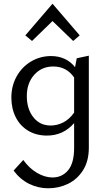

<svg xmlns="http://www.w3.org/2000/svg" viewBox="-20 -722 571 1031"><path d="M152 -502 116 -532 262 -702 408 -532 373 -502 262 -609ZM457 -423V71Q457 143 426 192Q395 241 345.5 265Q296 289 239 289Q185 289 137 265.5Q89 242 53 194L105 137Q138 183 180 207Q222 231 262 231Q313 231 345.5 192.5Q378 154 378 73V-61Q320 6 232 6Q175 6 131.5 -20Q88 -46 64.5 -92.5Q41 -139 41 -198Q41 -261 69.5 -312Q98 -363 147 -392Q196 -421 254 -421Q295 -421 328 -405.5Q361 -390 383 -361L392 -409ZM378 -117V-306Q337 -365 266 -365Q204 -365 164 -320.5Q124 -276 124 -206Q124 -137 159 -92.5Q194 -48 252 -48Q287 -48 319.5 -64.5Q352 -81 378 -117Z"/></svg>

Font: Ysabeau Infant Medium
Style: Regular
Weight: 500
Designer: Christian Thalmann (Catharsis Fonts)
Version: Version 0.003